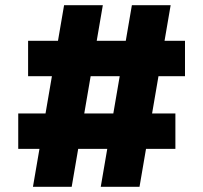

<svg xmlns="http://www.w3.org/2000/svg" viewBox="-20 -720 783 740"><path d="M368.3 0 488.3 -700H637.7L517.7 0ZM50.3 -146.3V-282.7H656V-146.3ZM107 0 227 -700H376.3L256.3 0ZM88.3 -426.3V-562.7H693V-426.3Z"/></svg>

Font: Lexend Medium
Style: Regular
Weight: 500
Designer: Bonnie Shaver-Troup, Thomas Jockin
Foundry: Lexend
Version: Version 1.005